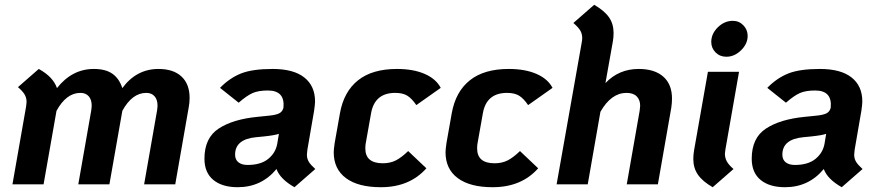

<svg xmlns="http://www.w3.org/2000/svg" viewBox="-20 -770 3670 802"><path d="M772 -361Q772 -340 768 -320L712 0H582L636 -308Q638 -322 638 -329Q638 -354 625.5 -368Q613 -382 591 -382Q532 -382 491 -307L437 0H307L361 -308Q363 -322 363 -329Q363 -354 350.5 -368Q338 -382 316 -382Q257 -382 216 -307L162 0H32L89 -325Q91 -339 91 -344Q91 -361 83 -375Q75 -389 55 -406L142 -482Q202 -449 218 -402Q281 -482 372 -482Q421 -482 449.5 -462Q478 -442 491 -402Q550 -482 642 -482Q704 -482 738 -450.5Q772 -419 772 -361Z M1262 -124Q1262 -107 1270 -94Q1278 -81 1297 -64L1210 12Q1150 -22 1135 -64Q1072 12 973 12Q908 12 871 -18.5Q834 -49 834 -107Q834 -194 893.5 -233Q953 -272 1056 -282L1105 -287Q1134 -290 1147 -297Q1160 -304 1164 -320Q1171 -392 1099 -392Q1059 -392 1034.5 -381Q1010 -370 977 -341L899 -403Q939 -444 986.5 -463Q1034 -482 1119 -482Q1206 -482 1251 -446.5Q1296 -411 1296 -346Q1296 -335 1292 -307L1264 -145Q1262 -129 1262 -124ZM1138 -169 1145 -211Q1129 -205 1082 -200L1051 -197Q962 -189 962 -124Q962 -103 976 -92Q990 -81 1014 -81Q1069 -81 1100 -106Q1131 -131 1138 -169Z M1374 -134Q1374 -145 1378 -173L1400 -297Q1416 -387 1475.5 -434.5Q1535 -482 1638 -482Q1706 -482 1753.5 -461.5Q1801 -441 1821 -403L1719 -331Q1700 -359 1681 -370.5Q1662 -382 1631 -382Q1545 -382 1530 -297L1508 -173Q1506 -165 1506 -150Q1506 -88 1579 -88Q1610 -88 1633.5 -100Q1657 -112 1685 -139L1761 -67Q1691 12 1571 12Q1476 12 1425 -26Q1374 -64 1374 -134Z M1841 -134Q1841 -145 1845 -173L1867 -297Q1883 -387 1942.5 -434.5Q2002 -482 2105 -482Q2173 -482 2220.5 -461.5Q2268 -441 2288 -403L2186 -331Q2167 -359 2148 -370.5Q2129 -382 2098 -382Q2012 -382 1997 -297L1975 -173Q1973 -165 1973 -150Q1973 -88 2046 -88Q2077 -88 2100.5 -100Q2124 -112 2152 -139L2228 -67Q2158 12 2038 12Q1943 12 1892 -26Q1841 -64 1841 -134Z M2787 -358Q2787 -340 2784 -320L2728 0H2598L2652 -308Q2654 -322 2654 -328Q2654 -353 2639.5 -367.5Q2625 -382 2597 -382Q2533 -382 2488 -303L2435 0H2305L2410 -593Q2412 -605 2412 -611Q2412 -629 2403.5 -643Q2395 -657 2375 -674L2462 -750Q2505 -725 2524 -697.5Q2543 -670 2543 -632Q2543 -615 2540 -597L2509 -423Q2565 -482 2648 -482Q2714 -482 2750.5 -450Q2787 -418 2787 -358Z M2951 -595Q2951 -629 2978.5 -656Q3006 -683 3041 -683Q3067 -683 3085 -664.5Q3103 -646 3103 -620Q3103 -587 3075.5 -560Q3048 -533 3014 -533Q2987 -533 2969 -551Q2951 -569 2951 -595ZM2876 -106Q2876 -122 2879 -141L2937 -470H3067L3010 -145Q3008 -133 3008 -128Q3008 -110 3016.5 -95Q3025 -80 3044 -64L2957 12Q2915 -12 2895.5 -40Q2876 -68 2876 -106Z M3548 -124Q3548 -107 3556 -94Q3564 -81 3583 -64L3496 12Q3436 -22 3421 -64Q3358 12 3259 12Q3194 12 3157 -18.5Q3120 -49 3120 -107Q3120 -194 3179.5 -233Q3239 -272 3342 -282L3391 -287Q3420 -290 3433 -297Q3446 -304 3450 -320Q3457 -392 3385 -392Q3345 -392 3320.5 -381Q3296 -370 3263 -341L3185 -403Q3225 -444 3272.5 -463Q3320 -482 3405 -482Q3492 -482 3537 -446.5Q3582 -411 3582 -346Q3582 -335 3578 -307L3550 -145Q3548 -129 3548 -124ZM3424 -169 3431 -211Q3415 -205 3368 -200L3337 -197Q3248 -189 3248 -124Q3248 -103 3262 -92Q3276 -81 3300 -81Q3355 -81 3386 -106Q3417 -131 3424 -169Z"/></svg>

Font: KoHo
Style: Bold Italic
Weight: 700
Italic angle: -10°
Version: Version 1.000; ttfautohint (v1.6)